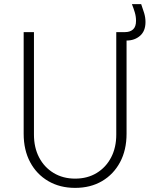

<svg xmlns="http://www.w3.org/2000/svg" viewBox="-20 -901 730 933"><path d="M345 12Q420 12 476 -21Q532 -54 563.5 -113Q595 -172 595 -251V-704Q634 -704 660.5 -727Q687 -750 687 -794Q687 -816 680.5 -837.5Q674 -859 666 -881H621Q629 -861 635 -841Q641 -821 641 -800Q641 -771 626.5 -758Q612 -745 588 -745H545V-247Q545 -184 520 -136Q495 -88 450 -60.5Q405 -33 345 -33Q286 -33 240.5 -60.5Q195 -88 170 -136Q145 -184 145 -247V-745H95V-251Q95 -172 126.5 -113Q158 -54 214.5 -21Q271 12 345 12Z"/></svg>

Font: Plus Jakarta Sans ExtraLight
Style: Regular
Weight: 200
Designer: Gumpita Rahayu
Foundry: Tokotype
Version: Version 2.004; ttfautohint (v1.8.3)